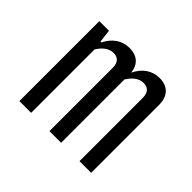

<svg xmlns="http://www.w3.org/2000/svg" viewBox="-121 -690 861 861"><g transform="rotate(45 310.0 -259.0)"><path d="M347 0V-401.5C364 -429 387.5 -451.5 419 -451.5C440.5 -451.5 463.5 -441.5 463.5 -402V0H537.5V-431.5C537.5 -489.5 504 -518 454 -518C406 -518 369.5 -490.5 347.5 -446H346.5C341 -494.5 309.5 -518 264 -518C215.5 -518 178.5 -490.5 156.5 -446H151L143.5 -507H82.5V0H157V-402C174 -429.5 197.5 -451.5 229 -451.5C250 -451.5 273 -441.5 273 -402V0Z"/></g></svg>

Font: Monaspace Neon Light
Style: Regular
Weight: 300
Designer: Riley Cran & the Lettermatic Team
Foundry: Lettermatic
Version: Version 1.200 (Monaspace Neon)